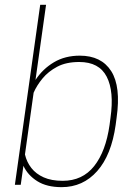

<svg xmlns="http://www.w3.org/2000/svg" viewBox="-20 -770 573 800"><path d="M312.5 -538.1Q402.3 -538.1 443.4 -473.6Q484.4 -409.2 465.8 -279.3L461.9 -249.5Q444.3 -124 385 -57.1Q325.7 9.8 236.8 9.8Q174.8 9.8 135.3 -15.1Q95.7 -40 77.6 -79.1L66.4 0H42L147.5 -750H171.9L127.9 -437Q158.2 -482.9 204.6 -510.5Q251 -538.1 312.5 -538.1ZM436.5 -249.5 440.4 -279.3Q456.1 -389.2 424.6 -450.4Q393.1 -511.7 310.1 -511.7Q255.4 -511.7 218.3 -491.9Q181.2 -472.2 157.2 -443.1Q133.3 -414.1 120.1 -383.8L84 -126.5Q91.3 -94.7 110.6 -70.1Q129.9 -45.4 162.1 -31Q194.3 -16.6 241.2 -16.6Q323.7 -16.6 372.3 -77.9Q420.9 -139.2 436.5 -249.5Z"/></svg>

Font: Robert Sans Thin
Style: Italic
Weight: 100
Italic angle: -8°
Designer: Christian Robertson (extended by Adam Twardoch)
Foundry: Google
Version: Version 12.135;April 2, 2019;FontCreator 11.5.0.2425 64-bit;